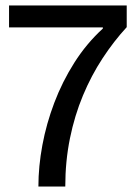

<svg xmlns="http://www.w3.org/2000/svg" viewBox="-20 -680 502 700"><path d="M120 0Q120 -73 134.5 -151Q149 -229 178 -305.5Q207 -382 251 -451.5Q295 -521 355 -576V-580H13V-660H442V-581Q395 -530 354 -467.5Q313 -405 282.5 -332Q252 -259 235 -175.5Q218 -92 218 0Z"/></svg>

Font: Bricolage Grotesque 96pt
Style: Regular
Weight: 400
Version: Version 1.001;gftools[0.9.33.dev8+g029e19f]